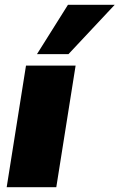

<svg xmlns="http://www.w3.org/2000/svg" viewBox="-20 -785 501 805"><path d="M8 0ZM8 0 89 -510H297L216 0ZM135 -558 265 -765H461L267 -558Z"/></svg>

Font: Winston Black
Style: Italic
Weight: 900
Italic angle: -9°
Designer: Original fonts by Vernon Adams / Changes by Cristiano Sobral
Foundry: VOriginal fonts by Vernon Adams / Changes by Cristiano Sobral
Version: Version 2.503;July 17, 2020;FontCreator 13.0.0.2655 64-bit